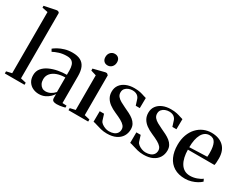

<svg xmlns="http://www.w3.org/2000/svg" viewBox="-78 -1377 2503 1947"><g transform="rotate(30 1174.0 -403.0)"><path d="M81 -39.5V-755.5L14.5 -769V-790.5L152.5 -818.5H169L184.5 -806V-39L248 -24.5V0H17.5V-24.5Z M418 9Q380.5 9 347.8 -6.5Q315 -22 294.8 -53Q274.5 -84 274.5 -130Q274.5 -177 301.8 -210Q329 -243 373.2 -263.2Q417.5 -283.5 469 -293Q520.5 -302.5 569.5 -302.5V-353.5Q569.5 -389 561.2 -414.5Q553 -440 533 -454Q513 -468 476 -468Q426 -468 385.8 -455Q345.5 -442 318 -427L302.5 -454.5Q319.5 -469 349.5 -485.8Q379.5 -502.5 420 -514.5Q460.5 -526.5 509.5 -526.5Q567 -526.5 603.2 -507Q639.5 -487.5 656.8 -447.8Q674 -408 674 -347V-32.5L723 -30V-7.5Q712.5 -4.5 697.2 -1Q682 2.5 664.2 5Q646.5 7.5 627.5 7.5Q601 7.5 586.5 -1Q572 -9.5 572 -35V-79.5Q563 -63 541.8 -42Q520.5 -21 489.2 -6Q458 9 418 9ZM462 -48.5Q493.5 -48.5 520.8 -62.5Q548 -76.5 569.5 -101V-271.5Q514.5 -271 472.8 -255.8Q431 -240.5 407.2 -212Q383.5 -183.5 383.5 -144Q383.5 -114.5 394.2 -93.2Q405 -72 422.8 -60.2Q440.5 -48.5 462 -48.5Z M763 0V-24.5L825.5 -39V-444.5L762.5 -464V-487L896 -520.5H913.5L931 -505.5V-39L993.5 -24.5V0ZM877 -591Q850 -591 833.5 -608.5Q817 -626 817 -655.5Q817 -688 836.5 -709.2Q856 -730.5 885.5 -730.5H886.5Q913.5 -730.5 930.2 -713.5Q947 -696.5 947 -666Q947 -634 927.5 -612.5Q908 -591 878 -591Z M1216.5 11Q1178.5 11 1144.5 2.5Q1110.5 -6 1084 -15Q1057.5 -24 1041.5 -26L1042.5 -149.5H1093L1115.5 -77.5Q1120 -64 1137.2 -50.5Q1154.5 -37 1177.5 -28.2Q1200.5 -19.5 1222.5 -19.5Q1255 -19.5 1278.5 -28.8Q1302 -38 1315 -56.2Q1328 -74.5 1328 -100Q1328 -124.5 1312.2 -143Q1296.5 -161.5 1266 -178.5Q1235.5 -195.5 1190 -215Q1146 -234 1114.2 -257.5Q1082.5 -281 1065 -311.8Q1047.5 -342.5 1047.5 -383Q1047.5 -428.5 1071.2 -461Q1095 -493.5 1136.5 -511Q1178 -528.5 1231 -528.5Q1272.5 -528.5 1300.8 -522Q1329 -515.5 1347.8 -508.5Q1366.5 -501.5 1380 -499L1378.5 -380H1331L1309 -449Q1304 -462.5 1293.8 -474Q1283.5 -485.5 1266.8 -492.5Q1250 -499.5 1226.5 -499.5Q1203 -499.5 1180.8 -491Q1158.5 -482.5 1143.8 -465.2Q1129 -448 1129 -420.5Q1129 -393 1145 -373.8Q1161 -354.5 1187.8 -339.5Q1214.5 -324.5 1245.5 -310Q1276.5 -296 1305.5 -281.2Q1334.5 -266.5 1357.8 -248Q1381 -229.5 1394.5 -205Q1408 -180.5 1408 -147.5Q1408 -101.5 1386 -65.8Q1364 -30 1321.5 -9.5Q1279 11 1216.5 11Z M1645.5 11Q1607.5 11 1573.5 2.5Q1539.5 -6 1513 -15Q1486.5 -24 1470.5 -26L1471.5 -149.5H1522L1544.5 -77.5Q1549 -64 1566.2 -50.5Q1583.5 -37 1606.5 -28.2Q1629.5 -19.5 1651.5 -19.5Q1684 -19.5 1707.5 -28.8Q1731 -38 1744 -56.2Q1757 -74.5 1757 -100Q1757 -124.5 1741.2 -143Q1725.5 -161.5 1695 -178.5Q1664.5 -195.5 1619 -215Q1575 -234 1543.2 -257.5Q1511.5 -281 1494 -311.8Q1476.5 -342.5 1476.5 -383Q1476.5 -428.5 1500.2 -461Q1524 -493.5 1565.5 -511Q1607 -528.5 1660 -528.5Q1701.5 -528.5 1729.8 -522Q1758 -515.5 1776.8 -508.5Q1795.5 -501.5 1809 -499L1807.5 -380H1760L1738 -449Q1733 -462.5 1722.8 -474Q1712.5 -485.5 1695.8 -492.5Q1679 -499.5 1655.5 -499.5Q1632 -499.5 1609.8 -491Q1587.5 -482.5 1572.8 -465.2Q1558 -448 1558 -420.5Q1558 -393 1574 -373.8Q1590 -354.5 1616.8 -339.5Q1643.5 -324.5 1674.5 -310Q1705.5 -296 1734.5 -281.2Q1763.5 -266.5 1786.8 -248Q1810 -229.5 1823.5 -205Q1837 -180.5 1837 -147.5Q1837 -101.5 1815 -65.8Q1793 -30 1750.5 -9.5Q1708 11 1645.5 11Z M2132 11.5Q2054.5 11.5 2002 -20.5Q1949.5 -52.5 1922.8 -111.2Q1896 -170 1896 -249.5Q1896 -315.5 1915.2 -367.2Q1934.5 -419 1968 -455Q2001.5 -491 2044.5 -509.5Q2087.5 -528 2135 -528Q2224 -528 2275.8 -480.2Q2327.5 -432.5 2329 -342Q2329 -311 2327.5 -291.2Q2326 -271.5 2322.5 -259H2011.5Q2012 -212 2021 -172.2Q2030 -132.5 2048 -102.8Q2066 -73 2094.2 -56.2Q2122.5 -39.5 2161.5 -39.5Q2199.5 -39.5 2238 -53Q2276.5 -66.5 2298.5 -84.5L2311.5 -57.5Q2294.5 -40.5 2266.5 -24.8Q2238.5 -9 2203.5 1.2Q2168.5 11.5 2132 11.5ZM2011.5 -287.5 2218 -295Q2219.5 -307.5 2219.8 -319.5Q2220 -331.5 2220 -344Q2220 -416.5 2199.5 -456.2Q2179 -496 2130 -496Q2101.5 -496 2079.2 -481.2Q2057 -466.5 2042 -439Q2027 -411.5 2019.2 -373Q2011.5 -334.5 2011.5 -287.5Z"/></g></svg>

Font: Merriweather 120pt Medium
Style: Regular
Weight: 500
Version: Version 2.100